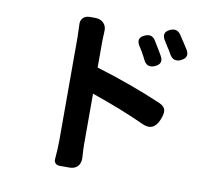

<svg xmlns="http://www.w3.org/2000/svg" viewBox="-88 -881 1156 1034"><g transform="rotate(10 490.0 -364.0)"><path d="M303 51Q287 51 278.5 41.5Q270 32 272 18Q277 -39 277 -85Q277 -367 277 -649Q277 -667 275 -711Q272 -737 285.5 -752Q299 -767 324 -767H352Q383 -767 400 -748.5Q417 -730 414 -701Q412 -667 412 -649V-506Q609 -446 771 -376Q801 -363 805 -342Q809 -324 795 -289Q766 -217 699 -250Q580 -305 412 -363V-224V-85Q412 -59 415 -18Q418 14 402 32.5Q386 51 356 51H344ZM651 -594Q639 -618 632 -629Q630 -632 627 -638Q619 -651 615 -657Q586 -700 633 -720Q668 -735 688 -706Q697 -692 715 -662Q725 -646 735 -628Q759 -587 715 -567.5Q671 -548 651 -594ZM784 -646Q772 -668 762 -682Q755 -694 746 -708Q715 -752 761 -773Q796 -789 818 -759Q823 -752 833 -736Q841 -724 845 -718Q861 -694 868 -682Q889 -644 848 -624Q807 -604 784 -646Z"/></g></svg>

Font: GenSenRounded2 TW B
Style: Regular
Weight: 700
Version: Version 2.000;PS 2;hotconv 16.6.51;makeotf.lib2.5.65220 DEVE